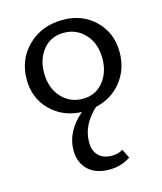

<svg xmlns="http://www.w3.org/2000/svg" viewBox="-108 -502 738 872"><g transform="rotate(-15 261.5 -66.0)"><path d="M313 -1Q241 65 241 146Q241 187 263.5 209.5Q286 232 326 232Q356 232 378 218L399 260Q356 290 299 290Q235 290 199 255.5Q163 221 163 164Q163 75 245 5Q156 1 98.5 -57Q41 -115 41 -202Q41 -297 105.5 -359.5Q170 -422 269 -422Q361 -422 421 -363Q481 -304 481 -214Q481 -134 435 -76Q389 -18 313 -1ZM125 -211Q125 -140 165 -96Q205 -52 265 -52Q326 -52 362 -96.5Q398 -141 398 -206Q398 -277 358 -320.5Q318 -364 258 -364Q197 -364 161 -320Q125 -276 125 -211Z"/></g></svg>

Font: EauTestInfant Medium
Style: Regular
Weight: 500
Designer: Christian Thalmann (Catharsis Fonts)
Version: Version 0.001;PS 000.001;hotconv 1.0.88;makeotf.lib2.5.64775